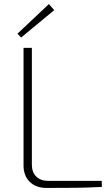

<svg xmlns="http://www.w3.org/2000/svg" viewBox="-20 -926 549 946"><path d="M221 -906 66 -760 84 -741 247 -876ZM137 -690H96V-109C96 -46 138 0 208 0C299 0 392 0 482 -5L481 -35H215C168 -35 137 -66 137 -113Z"/></svg>

Font: Exo 2 Extra Light
Style: Regular
Weight: 250
Designer: Natanael Gama
Version: Version 1.001;PS 001.001;hotconv 1.0.88;makeotf.lib2.5.64775